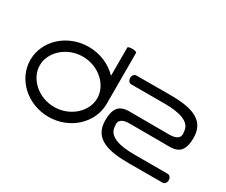

<svg xmlns="http://www.w3.org/2000/svg" viewBox="-116 -1060 1637 1390"><g transform="rotate(30 703.0 -365.0)"><path d="M910.9 -326.9C833.8 -326.9 741.5 -343.6 741.5 -184.5C741.5 -28.3 878 0 1046.3 0C1214.5 0 1327.5 -0.7 1327.5 -0.7C1343.2 -0.7 1356.7 -16.9 1356.7 -37.8C1356.7 -58.7 1343.1 -74.8 1327.4 -74.8C1327.4 -74.8 1161.2 -74.8 1044.3 -74.8C927.3 -74.8 823.9 -98.6 823.9 -184.5C823.9 -186.4 801.5 -252.3 906.9 -252.1C907.4 -252.3 1020.6 -251.4 1189.9 -251.4C1267 -251.4 1359.3 -234.8 1359.3 -393.9C1359.3 -550 1222.7 -578.4 1054.5 -578.4C886.3 -578.4 773.2 -577.6 773.2 -577.6C757.6 -577.6 744.1 -561.5 744.1 -540.6C744.1 -519.7 757.7 -503.5 773.4 -503.5C773.4 -503.5 939.6 -503.6 1056.5 -503.6C1173.5 -503.6 1276.8 -479.8 1276.8 -393.9C1276.8 -392 1299.2 -326 1193.9 -326.2C1193.9 -326.2 1080.2 -326.9 910.9 -326.9ZM690.6 -718.7C690.6 -733.7 616.5 -734.7 616.5 -719.7C616.5 -689.1 616.5 -514.6 616.5 -484C557.6 -546 470.7 -585.2 374 -585.2C197.2 -585.2 53.2 -454.1 53.2 -292.6C53.2 -131.1 196.3 0 372.2 0C548 0 691.1 -131.1 691.1 -292.6ZM131.9 -292.6C131.9 -404.1 239.7 -502.7 372 -502.7C504.4 -502.7 612.1 -404.1 612.1 -292.6C612.1 -181.1 504.4 -82.5 372 -82.5C239.7 -82.5 131.9 -181.1 131.9 -292.6Z"/></g></svg>

Font: Hi.
Style: Tall Regular
Weight: 400
Designer: Mew Too, Robert Jablonski
Foundry: Cannot Into Space Fonts
Version: Version 1.996